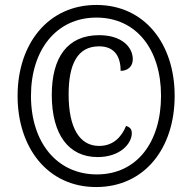

<svg xmlns="http://www.w3.org/2000/svg" viewBox="-20 -745 776 775"><path d="M368 10C563 10 685 -146 685 -358C685 -568 564 -725 369 -725C174 -725 51 -568 51 -358C51 -149 172 10 368 10ZM371 -41C210 -41 105 -170 105 -358C105 -543 207 -674 369 -674C531 -674 630 -545 630 -358C630 -172 533 -41 371 -41ZM374 -111C466 -111 512 -166 512 -207C512 -224 505 -231 489 -237C471 -193 438 -156 380 -156C301 -156 257 -229 257 -364C257 -485 292 -558 380 -558C448 -558 467 -509 467 -459C494 -459 516 -475 516 -506C516 -553 474 -603 380 -603C252 -603 189 -513 189 -362C189 -202 257 -111 374 -111Z"/></svg>

Font: Noto Serif Tamil Condensed
Style: Bold Italic
Weight: 700
Width: 3
Italic angle: -12°
Designer: Indian Type Foundry, Tom Grace, and the Monotype Design Team
Foundry: Monotype Imaging Inc.
Version: Version 2.003